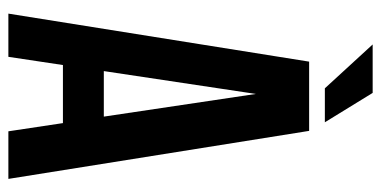

<svg xmlns="http://www.w3.org/2000/svg" viewBox="-240 -648 888 447"><g transform="rotate(90 203.5 -424.0)"><path d="M284.2 -700.2 396 0H285.2L266.1 -127H130.9L111.8 0H11.2L123 -700.2ZM198.2 -576.2 145 -222.2H251ZM83 -848.1H195.8L264.2 -736.8H185.1Z"/></g></svg>

Font: VL Bebas Neue Bold
Style: Regular
Weight: 700
Designer: Ryoichi Tsunekawa
Foundry: Ryoichi Tsunekawa
Version: Version 1.300